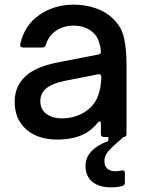

<svg xmlns="http://www.w3.org/2000/svg" viewBox="-20 -588 624 824"><path d="M523 -309V-13Q523 0 510 0Q461 42 444.5 61.5Q428 81 428 104Q428 124 440.5 135.5Q453 147 475 147Q486 147 501 144L506 143Q516 143 516 155V196Q516 208 503 211Q481 216 456 216Q405 216 376 192Q347 168 347 124Q347 54 445 17V0H426Q413 0 413 -13V-56Q413 -67 408 -67Q404 -67 400 -62Q378 -35 355 -21Q305 11 225 11Q143 11 93 -32.5Q43 -76 43 -151Q43 -228 103 -272Q148 -305 232 -321L402 -354Q407 -355 410.5 -358.5Q414 -362 413 -368Q408 -420 383 -445Q350 -478 295 -478Q253 -478 220.5 -456Q188 -434 177 -396Q173 -384 162 -384H79Q65 -384 67 -399Q85 -480 149 -524Q213 -568 296 -568Q345 -568 388.5 -553.5Q432 -539 462 -511Q502 -474 512.5 -424Q523 -374 523 -309ZM415 -257Q415 -264 411 -267.5Q407 -271 401 -269L258 -241Q200 -229 174 -205Q153 -184 153 -154Q153 -119 178.5 -99.5Q204 -80 247 -80Q291 -80 327 -98Q373 -121 393 -159.5Q413 -198 415 -257Z"/></svg>

Font: Open Sauce Two Medium
Style: Regular
Weight: 500
Designer: Alfredo Marco Pradil
Foundry: Creative Sauce Fz LLC
Version: Version 1.477